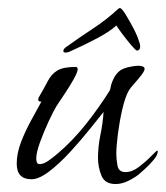

<svg xmlns="http://www.w3.org/2000/svg" viewBox="-20 -454 416 482"><path d="M270 8Q243 8 234.5 -13.5Q226 -35 226 -57Q226 -86 232 -115Q238 -144 240 -173Q228 -158 206 -130.5Q184 -103 157 -73.5Q130 -44 104 -24Q78 -4 59 -4Q22 -4 22 -43Q22 -69 32.5 -96.5Q43 -124 57.5 -150.5Q72 -177 84 -199H82Q76 -199 76 -204Q76 -206 76.5 -207Q77 -208 77 -209Q91 -233 100 -250.5Q109 -268 124 -277Q139 -286 170 -286Q175 -286 175 -280Q175 -273 164 -253.5Q153 -234 140 -215Q127 -196 122 -188Q114 -175 102 -149Q90 -123 80.5 -97Q71 -71 71 -56Q71 -51 72.5 -46.5Q74 -42 80 -42Q90 -42 103 -51.5Q116 -61 123 -67Q162 -100 195 -141.5Q228 -183 255 -226Q258 -232 258 -237Q261 -249 267 -260Q273 -271 283 -278Q291 -283 305 -286Q319 -289 327 -289Q331 -289 337 -287.5Q343 -286 343 -281Q343 -276 334.5 -265Q326 -254 316.5 -243.5Q307 -233 303 -226Q294 -210 287 -179.5Q280 -149 276 -118Q272 -87 272 -67Q272 -54 275 -38Q278 -22 295 -22Q312 -22 329.5 -35.5Q347 -49 360 -62.5Q373 -76 375 -76Q376 -76 376 -74Q376 -65 366 -53Q356 -41 344.5 -30.5Q333 -20 327 -15Q315 -6 300 1Q285 8 270 8ZM145 -322Q139 -322 139 -326Q139 -332 149 -338Q178 -359 213 -382Q248 -405 277 -432L281 -434Q286 -433 295.5 -417.5Q305 -402 315 -383Q325 -364 329 -350Q331 -345 331.5 -341.5Q332 -338 332 -336Q331 -330 328.5 -328.5Q326 -327 324 -327Q321 -327 309.5 -340.5Q298 -354 286.5 -369.5Q275 -385 272 -390Q256 -375 224 -358Q192 -341 154 -324Q151 -323 149 -322.5Q147 -322 145 -322Z"/></svg>

Font: Bonheur Royale
Style: Regular
Weight: 400
Designer: Robert E. Leuschke
Foundry: Robert E. Leuschke
Version: Version 1.010; ttfautohint (v1.8.3)